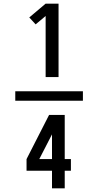

<svg xmlns="http://www.w3.org/2000/svg" viewBox="-20 -868 540 1056"><path d="M231 -444V-780L176 -734L141 -772L231 -848H302V-444ZM64 -314V-366H436V-314ZM266 168V71H126V7L250 -236H336V7H370V71H336V168ZM196 7H266V-129Z"/></svg>

Font: Iosevka Julsh Curly
Style: Regular
Weight: 400
Designer: Belleve Invis
Foundry: Belleve Invis
Version: Version 15.0.2; ttfautohint (v1.8.4)